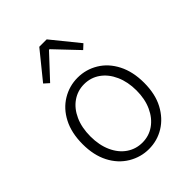

<svg xmlns="http://www.w3.org/2000/svg" viewBox="-235 -935 1064 1064"><g transform="rotate(-45 297.0 -402.5)"><path d="M178 -20Q121 -54 88.5 -117Q56 -180 56 -266Q56 -355 89 -418Q121 -480 176.5 -513.5Q232 -547 297 -547Q362 -547 417.5 -513.5Q473 -480 505.5 -416.5Q538 -353 538 -266Q538 -178 505 -116Q472 -54 417.5 -20.5Q363 13 297 13Q234 13 178 -20ZM478 -266Q478 -333 454.5 -385.5Q431 -438 390 -467Q349 -496 297 -496Q246 -496 205 -467.5Q164 -439 140.5 -387Q117 -335 117 -266Q117 -198 140.5 -146Q164 -94 205 -66Q246 -38 297 -38Q349 -38 390 -67Q431 -96 454.5 -147.5Q478 -199 478 -266ZM268 -818H326L455 -659L427 -633L299 -768H294L168 -633L139 -659Z"/></g></svg>

Font: Merged Yaku Han JP Light
Style: Regular
Weight: 300
Designer: Ryoko NISHIZUKA 西塚涼子 (kana, bopomofo & ideographs); Paul D. Hunt (Latin, Greek & Cyrillic); Sandoll Communications 산돌커뮤니
Foundry: Adobe
Version: Version 2.004